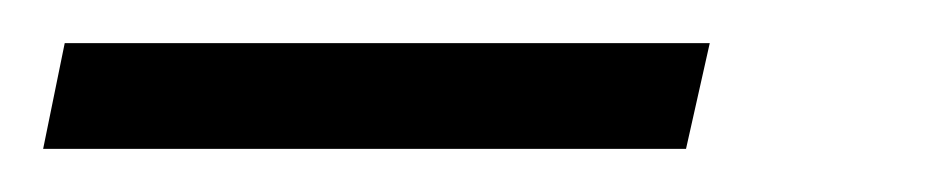

<svg xmlns="http://www.w3.org/2000/svg" viewBox="-118 97 437 89"><path d="M-98 166 -88 117H211L200 166Z"/></svg>

Font: Saira Condensed Light
Style: Italic
Weight: 300
Width: 3
Italic angle: -12°
Designer: Hector Gatti with collaboration of the Omnibus-Type team
Foundry: Omnibus-Type
Version: Version 1.101